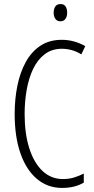

<svg xmlns="http://www.w3.org/2000/svg" viewBox="-20 -922 467 952"><path d="M287.6 -680.2Q237.3 -680.2 201.9 -653.3Q166.5 -626.5 144.5 -580.6Q122.6 -534.7 112.3 -476.8Q102.1 -418.9 102.1 -356.9Q102.1 -259.3 125.2 -186.8Q148.4 -114.3 190.9 -74.2Q233.4 -34.2 292 -34.2Q324.2 -34.2 350.6 -43Q377 -51.8 395.5 -61.5V-16.6Q351.1 9.8 288.1 9.8Q216.3 9.8 163.3 -34.7Q110.4 -79.1 81.5 -161.4Q52.7 -243.7 52.7 -357.9Q52.7 -431.2 66.2 -497.1Q79.6 -563 107.7 -614.3Q135.7 -665.5 180.2 -695.1Q224.6 -724.6 286.6 -724.6Q347.2 -724.6 402.8 -693.4L383.3 -652.3Q359.9 -667 335.2 -673.6Q310.5 -680.2 287.6 -680.2ZM280.3 -901.9Q297.9 -901.9 305.4 -889.6Q313 -877.4 313 -859.4Q313 -839.8 304.4 -828.1Q295.9 -816.4 279.8 -816.4Q263.2 -816.4 254.6 -828.4Q246.1 -840.3 246.1 -858.9Q246.1 -877.4 254.2 -889.6Q262.2 -901.9 280.3 -901.9Z"/></svg>

Font: Open Sans Condensed Light
Style: Regular
Weight: 300
Width: 3
Designer: Monotype Design Team
Foundry: Monotype Imaging Inc.
Version: Version 3.003; ttfautohint (v1.8.4)